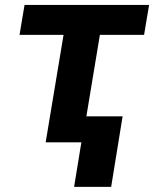

<svg xmlns="http://www.w3.org/2000/svg" viewBox="-20 -565 612 762"><path d="M57.5 -426.5 77.4 -545.5H571.7L551.8 -426.5H376.4L322.8 -103.3H466.6L421.2 176.5H274.1L302.9 0H161.2L232.2 -426.5Z"/></svg>

Font: Karasuma Gothic
Style: Bold Italic
Weight: 700
Italic angle: 9.39998°
Designer: Rasmus Andersson / Ryoko Nishizuka
Foundry: Genbu
Version: Version 1.00